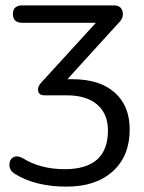

<svg xmlns="http://www.w3.org/2000/svg" viewBox="-20 -506 535 715"><path d="M228 189Q110 189 33 140Q15 128 15 108Q15 88 29 80Q43 72 63 82Q129 124 221 124Q382 124 382 -20Q382 -82 342 -116.5Q302 -151 229 -151H146Q125 -151 122 -167.5Q119 -184 135 -200L337 -421H64Q28 -421 28 -454Q28 -486 64 -486H403Q431 -486 436.5 -463Q442 -440 422 -421L231 -211H250Q351 -211 407 -161.5Q463 -112 463 -24Q463 75 400 132Q337 189 228 189Z"/></svg>

Font: Nunito
Style: Regular
Weight: 400
Designer: Vernon Adams
Foundry: Vernon Adams
Version: Version 3.602